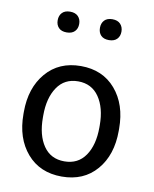

<svg xmlns="http://www.w3.org/2000/svg" viewBox="-82 -773 677 845"><g transform="rotate(10 256.5 -350.5)"><path d="M125.5 -241.2V-231.4Q125.5 -152.3 158 -105Q190.4 -57.6 251.5 -57.6Q312.5 -57.6 345.2 -105.2Q377.9 -152.8 377.9 -231.4V-241.2Q377.9 -318.8 345 -366.9Q312 -415 251.2 -415Q190.4 -415 158 -366.9Q125.5 -318.8 125.5 -241.2ZM38.6 -231.4V-241.2Q38.6 -348.6 96.2 -416Q153.8 -483.4 251.5 -483.4Q349.1 -483.4 406.7 -416.3Q464.4 -349.1 464.4 -241.2V-231.4Q464.4 -123 407 -56.4Q349.6 10.3 251.7 10.3Q153.8 10.3 96.2 -56.6Q38.6 -123.5 38.6 -231.4ZM387.9 -629.9Q375.5 -617.2 352.1 -617.2Q328.6 -617.2 316.4 -629.9Q304.2 -642.6 304.2 -663.6Q304.2 -684.6 316.4 -697.5Q328.6 -710.4 352.1 -710.4Q375.5 -710.4 387.9 -697.3Q400.4 -684.1 400.4 -663.3Q400.4 -642.6 387.9 -629.9ZM199 -630.9Q186.5 -618.2 163.1 -618.2Q139.6 -618.2 127.4 -630.9Q115.2 -643.6 115.2 -664.3Q115.2 -685.1 127.4 -698Q139.6 -710.9 163.1 -710.9Q186.5 -710.9 199 -698Q211.4 -685.1 211.4 -664.3Q211.4 -643.6 199 -630.9Z"/></g></svg>

Font: Yantramanav
Style: Regular
Weight: 400
Version: Version 1.000;PS 1.0;hotconv 1.0.72;makeotf.lib2.5.5900; ttf